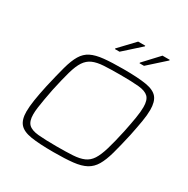

<svg xmlns="http://www.w3.org/2000/svg" viewBox="-198 -1078 1240 1264"><g transform="rotate(30 422.0 -446.5)"><path d="M374 8Q265 8 202.5 -2Q140 -12 113.5 -43Q87 -74 87 -135Q87 -173 95 -224.5Q103 -276 118 -345Q140 -441 157.5 -505.5Q175 -570 198 -608.5Q221 -647 258 -665.5Q295 -684 354 -690Q413 -696 501 -696Q613 -696 675 -685.5Q737 -675 762.5 -644Q788 -613 788 -551Q788 -512 779.5 -461.5Q771 -411 757 -343Q736 -249 718.5 -186Q701 -123 678 -84Q655 -45 618 -25Q581 -5 522 1.5Q463 8 374 8ZM372 -35Q446 -35 496.5 -38Q547 -41 580 -55.5Q613 -70 634 -102.5Q655 -135 672.5 -193.5Q690 -252 710 -344Q724 -412 732 -461Q740 -510 740 -545Q740 -598 717 -620.5Q694 -643 642 -648Q590 -653 503 -653Q428 -653 377.5 -650Q327 -647 294 -632.5Q261 -618 239.5 -585.5Q218 -553 201.5 -494.5Q185 -436 165 -344Q156 -298 149.5 -261Q143 -224 139 -194.5Q135 -165 135 -142Q135 -90 158 -67.5Q181 -45 233 -40Q285 -35 372 -35ZM573 -782V-787L679 -901H734V-896L607 -782ZM386 -782V-787L494 -901H548V-896L421 -782Z"/></g></svg>

Font: Saira Expanded ExtraLight
Style: Italic
Weight: 250
Width: 7
Italic angle: -12°
Designer: Hector Gatti with collaboration of the Omnibus-Type team
Foundry: Omnibus-Type
Version: Version 1.101